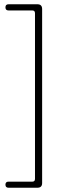

<svg xmlns="http://www.w3.org/2000/svg" viewBox="-20 -756 305 900"><path d="M144 82.5V-694Q144 -707 131.5 -707H20Q5.5 -707 5.5 -721.5Q5.5 -736 20 -736H155.5Q177.5 -736 177.5 -713.5V102Q177.5 124 155.5 124H20Q5.5 124 5.5 109.5Q5.5 95.5 20 95.5H131.5Q144 95.5 144 82.5Z"/></svg>

Font: Fraunces 72pt S100 Thin
Style: Regular
Weight: 100
Version: Version 1.000; ttfautohint (v1.8.3)